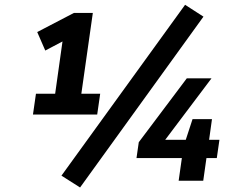

<svg xmlns="http://www.w3.org/2000/svg" viewBox="-20 -768 1017 816"><path d="M844.7 -697.3 766.6 -747.6 241.2 -21.5 320.3 28.8ZM773.9 -435.1 569.8 -163.6 560.1 -96.2H752.9L739.3 0H843.8L857.4 -96.2H901.4L912.6 -173.8H868.7L880.9 -261.7H798.3L769.5 -173.8H682.1L878.9 -435.1ZM393.1 -281.2 405.8 -369.6H325.7L374.5 -712.9H293.9L138.2 -631.8L172.4 -553.2L245.6 -591.8L214.4 -369.6H132.8L120.1 -281.2Z"/></svg>

Font: Winston SemiBold
Style: Italic
Weight: 600
Italic angle: -8.13011°
Designer: Vernon Adams, Kim Jin-seong, David Berlow, Cristiano Sobral
Foundry: The Winston Project Authors
Version: Version 3.004